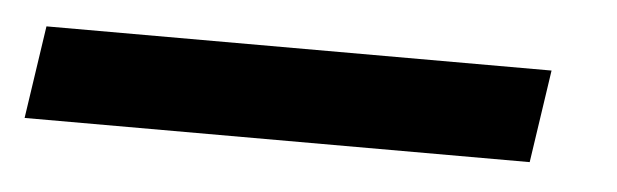

<svg xmlns="http://www.w3.org/2000/svg" viewBox="-70 -43 537 167"><g transform="rotate(5 198.0 40.5)"><path d="M407 0 395 81H-46L-34 0Z"/></g></svg>

Font: Exo 2 SemiBold
Style: Italic
Weight: 600
Italic angle: -8°
Designer: Natanael Gama
Foundry: Natanael Gama
Version: Version 2.010